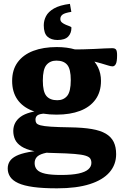

<svg xmlns="http://www.w3.org/2000/svg" viewBox="-20 -760 652 1020"><path d="M283 240.5Q207.5 240.5 157 233.5Q106.5 226.5 76.8 212.8Q47 199 34 179.2Q21 159.5 21 135Q21 114 31.5 97.2Q42 80.5 66.2 68.2Q90.5 56 131.5 48.2Q172.5 40.5 234 37.5H285V45Q238.5 47.5 212 55Q185.5 62.5 174.8 75.2Q164 88 164 106.5Q164 128 177 142Q190 156 220.5 162.8Q251 169.5 304 169.5Q362 169.5 397.5 161.8Q433 154 449.2 139.5Q465.5 125 465.5 105.5Q465.5 92 459.5 82.5Q453.5 73 434.2 67Q415 61 375.8 57.8Q336.5 54.5 270.5 53Q204 52 161.2 43Q118.5 34 94.2 18.2Q70 2.5 60.2 -18.5Q50.5 -39.5 50.5 -64.5Q51 -111.5 89.8 -139.8Q128.5 -168 215.5 -174.5L221 -157Q191 -155.5 179.8 -147.8Q168.5 -140 168.5 -124.5Q168.5 -113.5 173.2 -106.2Q178 -99 195.5 -94.2Q213 -89.5 250.5 -87Q288 -84.5 353.5 -83.5Q421 -82.5 467.5 -74.5Q514 -66.5 542.2 -49.8Q570.5 -33 583.8 -6.2Q597 20.5 597 59Q597 114.5 561.8 155.2Q526.5 196 456.8 218.2Q387 240.5 283 240.5ZM281 -151Q205 -151 152.2 -171.5Q99.5 -192 72 -232Q44.5 -272 44.5 -330Q44.5 -389.5 74 -429.5Q103.5 -469.5 156.8 -489.8Q210 -510 281.5 -510Q336.5 -510 380 -497Q423.5 -484 454 -460Q484.5 -436 500.5 -403Q516.5 -370 516.5 -330.5Q516.5 -271.5 487.2 -231.2Q458 -191 405.2 -171Q352.5 -151 281 -151ZM284.5 -227.5Q317.5 -227.5 336.8 -250.5Q356 -273.5 356 -334.5Q356 -393 337.2 -415.5Q318.5 -438 279.5 -438Q246.5 -438 227 -415.2Q207.5 -392.5 207.5 -331.5Q207.5 -273 226.5 -250.2Q245.5 -227.5 284.5 -227.5ZM368 -453.5 351.5 -498.5Q384.5 -497 418 -497.8Q451.5 -498.5 482 -500Q512.5 -501.5 536.8 -502.8Q561 -504 576 -504Q591 -504 596.5 -496.5Q602 -489 602 -467Q602 -432 595.2 -419.8Q588.5 -407.5 578 -407.5Q569 -407.5 555 -412Q541 -416.5 517.8 -423.2Q494.5 -430 458.2 -438.2Q422 -446.5 368 -453.5ZM359.5 -613Q359.5 -583.5 342 -565.5Q324.5 -547.5 285.5 -547.5Q252 -547.5 232.2 -565.2Q212.5 -583 212.5 -625.5Q212.5 -651 224.5 -674.2Q236.5 -697.5 266.8 -715Q297 -732.5 351.5 -739.5L359 -697Q324 -691.5 312.2 -682.5Q300.5 -673.5 300.5 -659Q300.5 -647.5 309.5 -640.2Q318.5 -633 330.2 -628.2Q342 -623.5 350.8 -620.2Q359.5 -617 359.5 -613Z"/></svg>

Font: Newsreader 9pt
Style: Bold
Weight: 700
Designer: Hugues Gentile
Foundry: Production Type
Version: Version 1.003